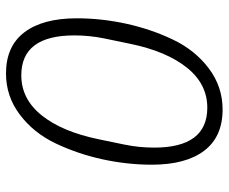

<svg xmlns="http://www.w3.org/2000/svg" viewBox="-81 -669 762 640"><g transform="rotate(-90 300.0 -349.0)"><path d="M255 12Q164 12 117.5 -49.5Q71 -111 71 -224Q71 -306 89 -388.5Q107 -471 142 -544.5Q177 -618 238 -664Q299 -710 375 -710Q466 -710 512.5 -648.5Q559 -587 559 -474Q559 -392 541 -309.5Q523 -227 488 -153.5Q453 -80 392 -34Q331 12 255 12ZM261 -39Q340 -39 394.5 -107Q449 -175 474 -296L492 -383Q502 -432 502 -482Q502 -659 369 -659Q290 -659 235.5 -591Q181 -523 156 -402L138 -315Q128 -266 128 -216Q128 -39 261 -39Z"/></g></svg>

Font: IBM Plex Sans Light
Style: Italic
Weight: 300
Italic angle: -11.31°
Designer: Mike Abbink, Paul van der Laan, Pieter van Rosmalen
Foundry: Bold Monday
Version: Version 3.0